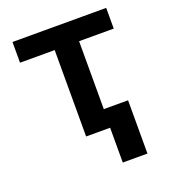

<svg xmlns="http://www.w3.org/2000/svg" viewBox="-133 -643 815 919"><g transform="rotate(-20 275.0 -183.5)"><path d="M212.7 -440H36.2V-545.5H513.5V-440H337V-94.1H460.6V177.2H334.9V0H212.7Z"/></g></svg>

Font: DeltaSans SemiBold
Style: Regular
Weight: 600
Designer: Rasmus Andersson
Foundry: rsms
Version: Version 3.012